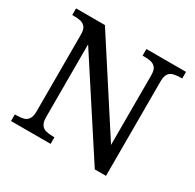

<svg xmlns="http://www.w3.org/2000/svg" viewBox="-155 -884 1072 1054"><g transform="rotate(30 381.5 -357.0)"><path d="M289 0H38V-42H51C66 -42 80 -44 93 -47C105 -50 115 -57 122 -68C129 -78 133 -93 133 -114V-604C133 -624 129 -639 122 -649C114 -658 104 -665 92 -668C79 -671 66 -672 51 -672H38V-714H221L579 -161V-604C579 -624 575 -639 568 -649C560 -658 550 -665 538 -668C525 -671 512 -672 497 -672H484V-714H735V-672H722C707 -672 694 -670 681 -667C668 -664 658 -657 651 -647C644 -637 640 -621 640 -600V0H569L194 -576V-114C194 -93 198 -78 205 -68C212 -57 222 -50 235 -47C248 -44 261 -42 276 -42H289V0Z"/></g></svg>

Font: NameLogos Serif
Style: Regular
Weight: 500
Version: Version 0.1